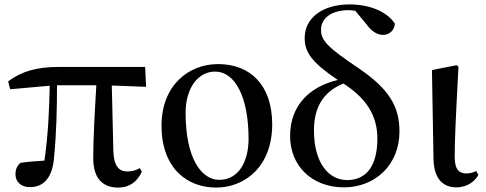

<svg xmlns="http://www.w3.org/2000/svg" viewBox="-20 -833 2200 869"><path d="M515 16C564 16 601 -9 622 -56L613 -72C595 -63 581 -57 556 -57C519 -57 495 -81 493 -149L486 -446L641 -440L637 -530H246C145 -530 78 -510 17 -465L26 -429L205 -445C203 -341 198 -221 181 -106C141 -104 107 -101 73 -96C57 -83 50 -66 50 -44C50 -9 77 14 115 14C180 14 219 -32 225 -125C235 -224 238 -343 238 -447H416C409 -328 402 -206 402 -117C402 -22 448 16 515 16Z M958 16C1089 16 1212 -80 1212 -270C1212 -450 1111 -543 967 -543C834 -543 711 -447 711 -264C711 -74 825 16 958 16ZM972 -19C893 -19 820 -114 820 -322C820 -433 875 -509 954 -509C1043 -509 1105 -395 1105 -205C1105 -98 1058 -19 972 -19Z M1537 15C1676 15 1788 -85 1788 -238C1788 -355 1737 -433 1602 -525C1460 -620 1433 -651 1433 -698C1433 -754 1485 -787 1558 -787C1568 -787 1578 -786 1588 -784L1638 -724C1663 -689 1689 -675 1714 -675C1744 -675 1766 -698 1767 -726C1735 -777 1658 -813 1562 -813C1440 -813 1359 -752 1359 -661C1359 -597 1390 -551 1509 -471C1382 -441 1293 -357 1293 -217C1293 -85 1389 15 1537 15ZM1534 -455C1634 -391 1688 -314 1688 -206C1688 -83 1639 -18 1551 -18C1466 -18 1401 -98 1401 -242C1401 -338 1435 -414 1534 -455Z M2046 15C2095 15 2132 -14 2145 -42L2135 -59C2123 -53 2110 -48 2091 -48C2060 -48 2038 -63 2038 -123C2038 -197 2042 -286 2055 -531L2047 -538L1935 -516L1942 -116C1943 -25 1984 15 2046 15Z"/></svg>

Font: Noto Serif JP SemiBold
Style: Regular
Weight: 600
Designer: Ryoko NISHIZUKA 西塚涼子 (kana & ideographs); Frank Grießhammer (Latin, Greek & Cyrillic); Wenlong ZHANG 张文龙 (bopomofo); San
Foundry: Adobe
Version: Version 2.001;hotconv 1.1.0;makeotfexe 2.6.0